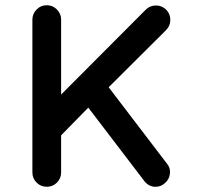

<svg xmlns="http://www.w3.org/2000/svg" viewBox="-20 -715 755 735"><path d="M104 -55V-640Q104 -662 120 -678.5Q136 -695 159 -695Q182 -695 198 -678.5Q214 -662 214 -640V-353L538 -678Q554 -694 577 -694Q600 -694 616 -678Q632 -662 632 -639Q632 -616 616 -600L396 -381L618 -90Q633 -73 630.5 -50Q628 -27 610 -13Q596 0 575 0Q551 0 534 -20L318 -303L214 -197V-55Q214 -32 198 -16Q182 0 159 0Q136 0 120 -16Q104 -32 104 -55Z"/></svg>

Font: Quicksand
Style: Bold
Weight: 700
Designer: Andrew Paglinawan
Foundry: Andrew Paglinawan
Version: 1.002